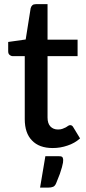

<svg xmlns="http://www.w3.org/2000/svg" viewBox="-20 -690 405 905"><path d="M228.5 7.8Q164.6 7.8 130.9 -27.8Q96.7 -62.5 96.7 -128.4V-425.3H40.5Q32.2 -425.3 24.9 -431.6Q18.6 -436.5 18.6 -448.7V-492.2L101.1 -503.9L124.5 -651.4Q127 -660.6 132.8 -665.5Q138.2 -670.4 148.9 -670.4H204.1V-502.9H345.7V-425.3H204.1V-136.2Q204.1 -108.4 217.3 -94.2Q231 -79.6 253.4 -79.6Q266.6 -79.6 274.9 -83Q283.2 -85.9 290.5 -89.8Q294.9 -92.3 301.8 -97.2Q306.2 -100.1 311 -100.1Q320.3 -100.1 325.7 -89.8L357.4 -37.6Q331.5 -14.6 298.3 -3.9Q264.6 7.8 228.5 7.8ZM193.8 46.4H258.8Q272 46.4 274.9 51.8Q277.8 57.6 277.8 64Q277.8 65.9 276.9 76.7Q274.4 89.4 272 98.1Q266.1 118.2 262.2 129.4Q260.7 132.8 244.6 173.8Q239.3 186.5 230.5 190.4Q221.2 194.3 207 194.3H168.9Z"/></svg>

Font: Lato-SemiBold
Style: Regular
Weight: 500
Designer: Lukasz Dziedzic with Adam Twardoch and Botio Nikoltchev
Foundry: tyPoland Lukasz Dziedzic
Version: ""